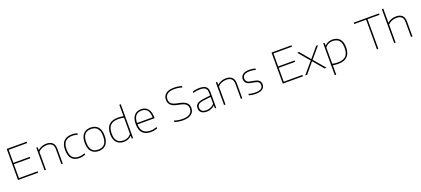

<svg xmlns="http://www.w3.org/2000/svg" viewBox="88 -2444 9420 4299"><g transform="rotate(-20 4798.0 -294.0)"><path d="M108 0V-740H583V-707H142V-397H533V-364H142V-33H588V0Z M740 0V-540H770L773 -473H777Q819 -510 872 -529Q925 -548 981 -548Q1069 -548 1122 -502.8Q1175 -457.5 1175 -350V0H1141V-351Q1141 -441 1098.2 -478Q1055.5 -515 981 -515Q931.5 -515 875 -495.5Q818.5 -476 774 -428V0Z M1568 9Q1454 9 1391 -58.5Q1328 -126 1328 -270Q1328 -413.5 1395.8 -480.8Q1463.5 -548 1590 -548Q1621.5 -548 1654 -543.5Q1686.5 -539 1714 -530V-496Q1685 -505 1654.8 -510Q1624.5 -515 1590 -515Q1478.5 -515 1421.2 -458Q1364 -401 1364 -272Q1364 -140 1417.2 -82Q1470.5 -24 1571 -24Q1602 -24 1637 -30.5Q1672 -37 1714 -52V-18Q1642 9 1568 9Z M2033 9Q1962 9 1908.8 -19.8Q1855.5 -48.5 1825.8 -110Q1796 -171.5 1796 -270Q1796 -366.5 1826 -428Q1856 -489.5 1909.5 -518.8Q1963 -548 2033 -548Q2104 -548 2157.2 -519.5Q2210.5 -491 2240.2 -429.8Q2270 -368.5 2270 -270Q2270 -173.5 2240 -111.8Q2210 -50 2156.5 -20.5Q2103 9 2033 9ZM2033 -24Q2094 -24 2139.2 -48.2Q2184.5 -72.5 2209.2 -126.5Q2234 -180.5 2234 -269Q2234 -358.5 2209.2 -412.5Q2184.5 -466.5 2139.2 -490.8Q2094 -515 2033 -515Q1972 -515 1926.8 -491Q1881.5 -467 1856.8 -413.2Q1832 -359.5 1832 -271Q1832 -181.5 1856.8 -127.2Q1881.5 -73 1926.8 -48.5Q1972 -24 2033 -24Z M2634 9Q2565 9 2511.8 -19Q2458.5 -47 2428.2 -106.2Q2398 -165.5 2398 -259Q2398 -548 2687 -548Q2722.5 -548 2755.8 -544.2Q2789 -540.5 2816 -535V-808H2850V0H2820L2817 -66H2813Q2781.5 -31 2735.2 -11Q2689 9 2634 9ZM2636 -24Q2685.5 -24 2732.8 -44.2Q2780 -64.5 2816 -113V-499Q2758.5 -515 2685 -515Q2558.5 -515 2496.2 -454Q2434 -393 2434 -263Q2434 -176 2459 -123.5Q2484 -71 2529.5 -47.5Q2575 -24 2636 -24Z M3272 9Q3150 9 3081 -58.5Q3012 -126 3012 -270Q3012 -409.5 3072.2 -478.8Q3132.5 -548 3236 -548Q3340.5 -548 3397.8 -478.5Q3455 -409 3455 -270V-255H3048Q3051.5 -133 3111.2 -78.5Q3171 -24 3274 -24Q3311 -24 3349 -31.2Q3387 -38.5 3429 -52V-18Q3388 -4.5 3349.5 2.2Q3311 9 3272 9ZM3236 -515Q3148.5 -515 3099.8 -460.5Q3051 -406 3048 -288H3420Q3417 -405 3370.2 -460Q3323.5 -515 3236 -515Z M4038 9Q3992.5 9 3941.2 1.2Q3890 -6.5 3842 -23V-57Q3896 -39 3945.8 -31.5Q3995.5 -24 4039 -24Q4156 -24 4214 -66.8Q4272 -109.5 4272 -191Q4272 -260 4226.5 -295Q4181 -330 4078 -350L4042 -357Q3934 -378 3883.5 -425.8Q3833 -473.5 3833 -552Q3833 -642 3898.2 -695.5Q3963.5 -749 4094 -749Q4191.5 -749 4277 -722V-688Q4185.5 -716 4092 -716Q3981 -716 3925 -674Q3869 -632 3869 -554Q3869 -486 3909.5 -449.2Q3950 -412.5 4049 -393L4085 -386Q4204.5 -363 4256.2 -316.5Q4308 -270 4308 -192Q4308 -94.5 4238 -42.8Q4168 9 4038 9Z M4605.5 8Q4524 8 4478.8 -29.8Q4433.5 -67.5 4433.5 -134Q4433.5 -200 4479 -236.8Q4524.5 -273.5 4628.5 -286L4796.5 -306.5V-368Q4796.5 -427 4776.8 -458.8Q4757 -490.5 4719.8 -502.8Q4682.5 -515 4629.5 -515Q4594.5 -515 4551.8 -509Q4509 -503 4464.5 -487V-521Q4500 -534.5 4543.8 -541.2Q4587.5 -548 4628.5 -548Q4692 -548 4737.2 -531.8Q4782.5 -515.5 4806.5 -476.5Q4830.5 -437.5 4830.5 -369V0H4800.5L4797.5 -67H4793.5Q4763 -34 4712.5 -13Q4662 8 4605.5 8ZM4470.5 -136Q4470.5 -84.5 4503.2 -54.8Q4536 -25 4605.5 -25Q4659 -25 4708.2 -46Q4757.5 -67 4796.5 -109V-273.5L4627.5 -253Q4542 -242.5 4506.2 -214.5Q4470.5 -186.5 4470.5 -136Z M5017.5 0V-540H5047.5L5050.5 -473H5054.5Q5096.5 -510 5149.5 -529Q5202.5 -548 5258.5 -548Q5346.5 -548 5399.5 -502.8Q5452.5 -457.5 5452.5 -350V0H5418.5V-351Q5418.5 -441 5375.8 -478Q5333 -515 5258.5 -515Q5209 -515 5152.5 -495.5Q5096 -476 5051.5 -428V0Z M5773.5 9Q5729.5 9 5691.2 4Q5653 -1 5614.5 -13V-47Q5661 -33.5 5698.5 -28.8Q5736 -24 5776.5 -24Q5872 -24 5911.8 -54Q5951.5 -84 5951.5 -137Q5951.5 -181.5 5927 -206.2Q5902.5 -231 5835.5 -243L5752.5 -258Q5674.5 -272.5 5641 -308.2Q5607.5 -344 5607.5 -400Q5607.5 -463 5656.8 -505.5Q5706 -548 5818.5 -548Q5889.5 -548 5956.5 -529V-495Q5917 -506.5 5885.5 -510.8Q5854 -515 5818.5 -515Q5721 -515 5682.2 -482.8Q5643.5 -450.5 5643.5 -401Q5643.5 -363 5666 -334.5Q5688.5 -306 5754.5 -294L5837.5 -279Q5918 -265 5952.8 -231.5Q5987.5 -198 5987.5 -141Q5987.5 -73 5936 -32Q5884.5 9 5773.5 9Z M6417.5 0V-740H6892.5V-707H6451.5V-397H6842.5V-364H6451.5V-33H6897.5V0Z M6951 0 7182 -272 6956 -540H7002L7205 -298L7409 -540H7453L7227 -273L7459 0H7413L7204 -247L6997 0Z M7576 220V-540H7606L7610 -473H7613Q7644.5 -508.5 7691 -528.2Q7737.5 -548 7792 -548Q7859 -548 7912.5 -521.5Q7966 -495 7997 -436Q8028 -377 8028 -280Q8028 9 7739 9Q7704 9 7670.5 5.2Q7637 1.5 7610 -3V220ZM7741 -24Q7868 -24 7930 -85.2Q7992 -146.5 7992 -276Q7992 -365 7966 -417.2Q7940 -469.5 7894.2 -492.2Q7848.5 -515 7790 -515Q7740.5 -515 7693.2 -495Q7646 -475 7610 -426V-40Q7667.5 -24 7741 -24Z M8660 0V-707H8376V-740H8978V-707H8694V0Z M9071.5 0V-808H9105.5V-475H9108.5Q9150 -511 9202.5 -529.5Q9255 -548 9313.5 -548Q9400.5 -548 9453.5 -503.5Q9506.5 -459 9506.5 -354V0H9472.5V-353Q9472.5 -443 9428.5 -478.5Q9384.5 -514 9312.5 -514Q9258.5 -514 9203.5 -493.5Q9148.5 -473 9105.5 -427V0Z"/></g></svg>

Font: Encode Sans Exp Th
Style: Regular
Weight: 100
Width: 7
Designer: Multiple Designers
Foundry: Impallari Type
Version: Version 3.002; ttfautohint (v1.8.3) -l 8 -r 50 -G 200 -x 14 